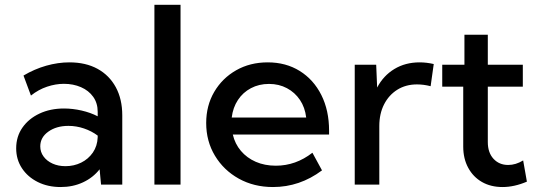

<svg xmlns="http://www.w3.org/2000/svg" viewBox="-20 -752 2194 782"><path d="M478 0H391.6L385.7 -62.5Q358.9 -28.3 317.9 -9.3Q276.9 9.8 227.1 9.8Q174.8 9.8 133.8 -10.7Q92.8 -31.2 69.3 -66.9Q45.9 -102.5 45.9 -147.9Q45.9 -195.8 71.3 -232.2Q96.7 -268.6 140.6 -289.3Q184.6 -310.1 240.7 -310.1Q275.9 -310.1 312.3 -301.8Q348.6 -293.5 377.9 -278.3V-296.4Q377.9 -332 359.6 -357.7Q341.3 -383.3 309.8 -397Q278.3 -410.6 240.2 -410.6Q206.5 -410.6 171.6 -398.9Q136.7 -387.2 106 -362.8L75.7 -444.3Q120.1 -470.7 168.2 -484.4Q216.3 -498 262.7 -498Q329.1 -498 377.2 -471.7Q425.3 -445.3 451.7 -396.7Q478 -348.1 478 -282.2ZM246.6 -75.2Q281.2 -75.2 310.5 -89.6Q339.8 -104 358.2 -130.6Q376.5 -157.2 377.9 -192.9V-199.7Q353 -218.3 322 -228.8Q291 -239.3 258.8 -239.3Q209.5 -239.3 176.8 -215.8Q144 -192.4 144 -155.8Q144 -132.8 157.5 -114.5Q170.9 -96.2 194.1 -85.7Q217.3 -75.2 246.6 -75.2Z M715.3 0H608.9V-732.4H715.3Z M1291.5 -58.1Q1200.7 9.8 1091.8 9.8Q1014.2 9.8 952.6 -24.4Q891.1 -58.6 855.5 -117.7Q819.8 -176.8 819.8 -251Q819.8 -321.8 852.5 -377.7Q885.3 -433.6 941.9 -465.8Q998.5 -498 1070.3 -498Q1144.5 -498 1200.9 -462.9Q1257.3 -427.7 1288.8 -365Q1320.3 -302.2 1320.3 -219.7V-204.1H928.2Q937 -166 961.2 -137.5Q985.4 -108.9 1021.7 -93Q1058.1 -77.1 1103.5 -77.1Q1184.6 -77.1 1252.4 -129.9ZM923.8 -273.4H1227.1Q1222.2 -314.5 1201.7 -345Q1181.2 -375.5 1148.7 -392.8Q1116.2 -410.2 1075.7 -410.2Q1034.7 -410.2 1002 -392.8Q969.2 -375.5 949 -344.7Q928.7 -314 923.8 -273.4Z M1524.9 0H1424.8V-488.3H1512.2L1516.1 -395.5Q1541.5 -443.8 1586.2 -470.9Q1630.9 -498 1689 -498Q1703.1 -498 1717.5 -496.3Q1731.9 -494.6 1746.6 -491.2L1733.9 -400.9Q1705.6 -408.2 1678.2 -408.2Q1632.8 -408.2 1598.1 -386.5Q1563.5 -364.7 1544.2 -326.7Q1524.9 -288.6 1524.9 -238.8Z M2126 -12.2Q2074.7 9.8 2026.9 9.8Q1979 9.8 1943.1 -10.7Q1907.2 -31.2 1887 -68.6Q1866.7 -106 1866.7 -154.8V-398.9H1781.2V-488.3H1871.6V-610.4H1966.8V-488.3H2109.4V-398.9H1966.8V-173.3Q1966.8 -130.4 1990 -105.2Q2013.2 -80.1 2049.8 -80.1Q2080.6 -80.1 2110.8 -98.6Z"/></svg>

Font: Kumbh Sans Medium
Style: Regular
Weight: 500
Version: Version 1.005